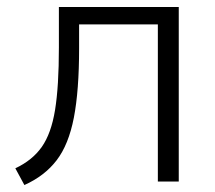

<svg xmlns="http://www.w3.org/2000/svg" viewBox="-20 -521 617 551"><path d="M50 10 24 -38Q73 -61 100 -99.5Q127 -138 138 -205.5Q149 -273 149 -385V-501H493V0H433V-451H207V-383Q207 -261 192 -183.5Q177 -106 142.5 -61Q108 -16 50 10Z"/></svg>

Font: Mulish Light
Style: Regular
Weight: 300
Designer: Vernon Adams
Foundry: Vernon Adams
Version: Version 3.603; ttfautohint (v1.8.3)